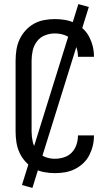

<svg xmlns="http://www.w3.org/2000/svg" viewBox="-20 -836 540 936"><path d="M247 8Q221 8 194.5 3Q168 -2 145 -15Q122 -28 104 -48Q86 -68 75 -92Q64 -116 60 -142.5Q56 -169 56 -195V-540Q56 -566 60 -592.5Q64 -619 75 -643Q86 -667 104 -687Q122 -707 145 -720Q168 -733 194.5 -738Q221 -743 247 -743Q272 -743 296.5 -739Q321 -735 343.5 -724Q366 -713 384.5 -696Q403 -679 414.5 -657Q426 -635 432 -611Q438 -587 438 -562V-559H360V-561Q360 -583 352.5 -605Q345 -627 329.5 -643Q314 -659 292 -666Q270 -673 247 -673Q222 -673 198.5 -663.5Q175 -654 160 -634Q145 -614 139.5 -589.5Q134 -565 134 -540V-195Q134 -170 139.5 -145.5Q145 -121 160 -101Q175 -81 198.5 -71.5Q222 -62 247 -62Q270 -62 292 -69Q314 -76 329.5 -92Q345 -108 352.5 -130Q360 -152 360 -174V-176H438V-173Q438 -148 432 -124Q426 -100 414.5 -78Q403 -56 384.5 -39Q366 -22 343.5 -11Q321 0 296.5 4Q272 8 247 8ZM138 80 87 66 362 -816 413 -802Z"/></svg>

Font: Iosevka Algr
Style: Regular
Weight: 400
Monospace: yes
Designer: Belleve Invis
Foundry: Belleve Invis
Version: Version 26.0.2; ttfautohint (v1.8.3)